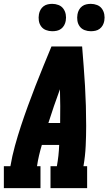

<svg xmlns="http://www.w3.org/2000/svg" viewBox="-31 -976 562 996"><path d="M-11 0V-114H23Q32 -167 46.5 -219.5Q61 -272 78 -323.5Q95 -375 114 -427Q133 -479 153 -530.5Q173 -582 194 -633Q215 -684 236 -735H395Q399 -684 403 -633Q407 -582 410 -530.5Q413 -479 414.5 -427Q416 -375 416 -323Q416 -271 413.5 -218.5Q411 -166 402 -114H421V0H231V-114H264Q269 -141 272 -168.5Q275 -196 276 -224H186Q178 -197 171.5 -169.5Q165 -142 161 -114H179V0ZM281 -338Q282 -382 281.5 -426Q281 -470 280 -513Q264 -470 249 -426Q234 -382 220 -338ZM440 -814Q423 -814 407.5 -820Q392 -826 382.5 -839Q373 -852 370.5 -868.5Q368 -885 371 -902Q373 -914 379 -925Q385 -936 395 -943.5Q405 -951 417 -953.5Q429 -956 440 -956Q457 -956 472.5 -950Q488 -944 497.5 -931Q507 -918 510 -901.5Q513 -885 510 -868Q508 -856 502 -845Q496 -834 486 -826.5Q476 -819 464 -816.5Q452 -814 440 -814ZM240 -814Q223 -814 207.5 -820Q192 -826 182.5 -839Q173 -852 170.5 -868.5Q168 -885 171 -902Q173 -914 179 -925Q185 -936 195 -943.5Q205 -951 217 -953.5Q229 -956 240 -956Q257 -956 272.5 -950Q288 -944 297.5 -931Q307 -918 310 -901.5Q313 -885 310 -868Q308 -856 302 -845Q296 -834 286 -826.5Q276 -819 264 -816.5Q252 -814 240 -814Z"/></svg>

Font: Iosevka Curly Slab HvObl
Style: Regular
Weight: 900
Italic angle: -9°
Monospace: yes
Designer: Belleve Invis
Foundry: Belleve Invis
Version: Version 11.1.0; ttfautohint (v1.8.3)